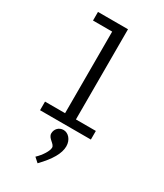

<svg xmlns="http://www.w3.org/2000/svg" viewBox="-229 -754 958 1119"><g transform="rotate(30 250.0 -195.0)"><path d="M79 0H421V-58H287V-665H85V-607H214V-58H79ZM221 275C285 209 317 154 317 106C317 62 288 31 256 31C225 31 203 55 203 84C203 117 249 129 249 154C249 176 224 217 191 248Z"/></g></svg>

Font: Inconsolata Thin
Style: Regular
Weight: 100
Monospace: yes
Designer: Raph Levien, Cyreal, Brenton Simpson
Foundry: Raph Levien, Cyreal, Google
Version: Version 3.100